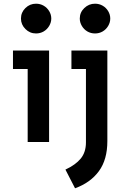

<svg xmlns="http://www.w3.org/2000/svg" viewBox="-20 -764 682 1033"><path d="M173.8 -584Q140.6 -584 116.7 -607.9Q92.8 -631.8 92.8 -664.1Q92.8 -697.3 116.7 -720.7Q140.6 -744.1 173.8 -744.1Q196.3 -744.1 214.8 -733.4Q233.4 -722.7 244.6 -704.1Q255.9 -685.5 255.9 -664.1Q255.9 -643.6 244.6 -624.5Q233.4 -605.5 214.8 -594.7Q196.3 -584 173.8 -584ZM128.9 0V-492.2H244.1V0ZM49.8 -392.6V-492.2H244.1V-392.6ZM491.2 -744.1Q513.7 -744.1 532.2 -733.4Q550.8 -722.7 562 -704.1Q573.2 -685.5 573.2 -664.1Q573.2 -643.6 562 -624.5Q550.8 -605.5 532.2 -594.7Q513.7 -584 491.2 -584Q468.8 -584 450.2 -594.7Q431.6 -605.5 420.4 -624.5Q409.2 -643.6 409.2 -664.1Q409.2 -697.3 433.6 -720.7Q458 -744.1 491.2 -744.1ZM383.8 249 332 148.4Q386.7 123 414.6 88.9Q442.4 54.7 442.4 2V-392.6H364.3V-492.2H557.6V-4.9Q557.6 94.7 512.2 156.7Q466.8 218.8 383.8 249Z"/></svg>

Font: Sen SemiBold
Style: Regular
Weight: 600
Designer: Kosal Sen, Philatype
Foundry: Philatype
Version: Version 2.000;gftools[0.9.31]